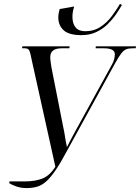

<svg xmlns="http://www.w3.org/2000/svg" viewBox="-20 -950 713 978"><path d="M395 -771Q331 -771 304 -796Q277 -821 277 -861Q277 -880 284 -904L358 -917Q349 -890 349 -864Q349 -830 365 -810.5Q381 -791 414 -791Q459 -791 492.5 -813.5Q526 -836 550 -868.5Q574 -901 591 -930L601 -925Q589 -903 570.5 -876.5Q552 -850 527.5 -826Q503 -802 470 -786.5Q437 -771 395 -771ZM27 -17 28 -26H107Q160 -26 197 -41Q234 -56 262 -101L143 -638Q135 -680 129.5 -692Q124 -704 106 -704H92L94 -714H335L333 -704H294Q236 -704 236 -659Q236 -648 238 -634.5Q240 -621 242 -607L302 -303Q307 -282 311 -255Q315 -228 321 -201Q332 -223 342.5 -242.5Q353 -262 366 -286L549 -619Q558 -634 561.5 -648Q565 -662 565 -674Q565 -704 509 -704H467L468 -714H673L671 -704H655Q636 -704 623 -699Q610 -694 597.5 -677.5Q585 -661 567 -629L321 -181Q289 -121 263.5 -83.5Q238 -46 215.5 -26Q193 -6 169 1Q145 8 115 8Q87 8 64 0Q41 -8 27 -17Z"/></svg>

Font: Noto Serif Display Condensed
Style: Italic
Weight: 400
Width: 3
Italic angle: -12°
Designer: Monotype Design Team
Foundry: Monotype Imaging Inc.
Version: Version 2.009